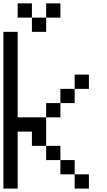

<svg xmlns="http://www.w3.org/2000/svg" viewBox="-20 -1103 623 1123"><path d="M0 0V-916.7H83.3V-416.7H250V-250H166.7V-333.3H83.3V0ZM166.7 -1000H83.3V-1083.3H166.7ZM166.7 -916.7V-1000H250V-916.7ZM333.3 -166.7H416.7V-83.3H333.3ZM333.3 -416.7H250V-500H333.3ZM333.3 -250V-166.7H250V-250ZM333.3 -500V-583.3H416.7V-500ZM333.3 -1000H250V-1083.3H333.3ZM500 -83.3V0H416.7V-83.3ZM500 -583.3H416.7V-666.7H500Z"/></svg>

Font: Galmuri11 Regular
Style: Regular
Weight: 400
Designer: Minseo Lee (Quiple)
Version: Version 2.356;hotconv 1.1.0;makeotfexe 2.6.0 DEVELOPMENT